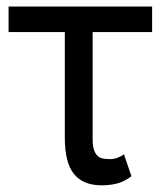

<svg xmlns="http://www.w3.org/2000/svg" viewBox="-20 -550 485 580"><path d="M439.5 -453.1H259.8V-129.9Q259.8 -102.1 267.6 -88.6Q275.4 -75.2 286.1 -72.3Q296.9 -69.3 312.5 -69.3Q324.2 -69.3 335.7 -73.7Q347.2 -78.1 354.5 -84L377 -17.6Q355.5 -1.5 334.2 4.2Q313 9.8 287.1 9.8Q231 9.8 203.4 -24.4Q175.8 -58.6 175.8 -133.8V-453.1H5.9V-530.3H439.5Z"/></svg>

Font: Pretendard Std
Style: Regular
Weight: 400
Designer: Base glyphs from Inter by Rasmus Andersson; Hangeul glyphs from Noto Sans CJK(Source Han Sans) by Jang Soo-young and Kan
Foundry: Kil Hyung-jin
Version: Version 1.309